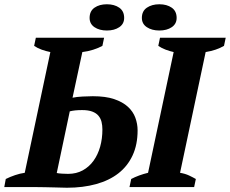

<svg xmlns="http://www.w3.org/2000/svg" viewBox="-44 -877 1078 900"><path d="M866 0H563L571 -38Q588 -47 608.5 -54.5Q629 -62 650 -67L770 -633Q752 -637 733 -644Q714 -651 698 -662L706 -700H1014L1006 -662Q970 -641 920 -633L800 -67Q824 -63 842 -54.5Q860 -46 874 -38ZM-24 0 -17 -38Q3 -48 26.5 -56Q50 -64 72 -67L192 -633Q172 -637 152 -644Q132 -651 116 -662L124 -700H444L436 -662Q418 -652 393 -644Q368 -636 342 -633L296 -419Q315 -423 343 -424.5Q371 -426 391 -426Q451 -426 491 -412.5Q531 -399 555.5 -376.5Q580 -354 590.5 -325Q601 -296 601 -266Q601 -199 577.5 -148.5Q554 -98 511 -64.5Q468 -31 406.5 -14Q345 3 270 3Q265 3 248.5 2.5Q232 2 210.5 1.5Q189 1 167 0.5Q145 0 130 0ZM341 -361Q305 -361 283 -355L222 -66Q230 -64 247 -63Q264 -62 275 -62Q314 -62 344 -78.5Q374 -95 394.5 -123.5Q415 -152 425.5 -189.5Q436 -227 436 -270Q436 -289 432 -305.5Q428 -322 417.5 -334.5Q407 -347 388.5 -354Q370 -361 341 -361ZM376 -793Q376 -825 399 -841Q422 -857 457 -857Q492 -857 515 -841Q538 -825 538 -793Q538 -765 515 -749.5Q492 -734 457 -734Q422 -734 399 -749.5Q376 -765 376 -793ZM621 -793Q621 -825 644.5 -841Q668 -857 703 -857Q738 -857 761 -841Q784 -825 784 -793Q784 -765 761 -749.5Q738 -734 703 -734Q668 -734 644.5 -749.5Q621 -765 621 -793Z"/></svg>

Font: PT Serif
Style: Bold Italic
Weight: 700
Italic angle: -12°
Designer: A.Korolkova, O.Umpeleva, V.Yefimov
Foundry: ParaType Ltd
Version: Version 1.000W OFL